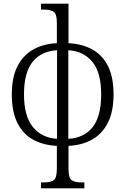

<svg xmlns="http://www.w3.org/2000/svg" viewBox="-20 -780 679 1040"><path d="M202 240V208H218Q255 208 271.5 195.5Q288 183 288 133V10Q217 7 161.5 -22.5Q106 -52 75 -112.5Q44 -173 44 -269Q44 -363 75.5 -423Q107 -483 162 -513Q217 -543 288 -546V-656Q288 -704 271 -716Q254 -728 218 -728H202V-760H351V-546Q422 -543 477.5 -513.5Q533 -484 564 -424Q595 -364 595 -269Q595 -174 563.5 -113.5Q532 -53 477 -23Q422 7 351 10V133Q351 183 367.5 195.5Q384 208 421 208H437V240ZM289 -28V-508Q204 -503 157 -445.5Q110 -388 110 -269Q110 -150 158.5 -91.5Q207 -33 289 -28ZM350 -28Q436 -33 482 -91.5Q528 -150 528 -269Q528 -387 480.5 -445Q433 -503 350 -508Z"/></svg>

Font: Noto Serif SemiCondensed Light
Style: Regular
Weight: 300
Width: 4
Designer: Monotype Design Team
Foundry: Monotype Imaging Inc.
Version: Version 2.013